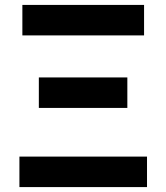

<svg xmlns="http://www.w3.org/2000/svg" viewBox="-20 -761 676 781"><path d="M59 0H578V-124H59ZM138 -322H498V-446H138ZM71 -617H566V-741H71Z"/></svg>

Font: Noto Sans JP
Style: Bold
Weight: 700
Designer: Ryoko NISHIZUKA 西塚涼子 (kana, bopomofo & ideographs); Paul D. Hunt (Latin, Greek & Cyrillic); Sandoll Communications 산돌커뮤니
Foundry: Adobe
Version: Version 2.004;hotconv 1.0.118;makeotfexe 2.5.65603